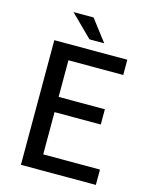

<svg xmlns="http://www.w3.org/2000/svg" viewBox="-121 -897 769 975"><g transform="rotate(15 263.0 -409.0)"><path d="M468.8 -655.3V-575.2H180.7V-382.8H423.8V-302.7H180.7V-80.6H479V0H85V-655.3ZM247.6 -818.4 334 -705.6H256.3L142.1 -818.4Z"/></g></svg>

Font: Varta SemiBold
Style: Regular
Weight: 600
Designer: Joana Correia, Viktoriya Grabowska, Eben Sorkin
Foundry: Sorkin Type
Version: Version 1.003; ttfautohint (v1.3) -l 8 -r 24 -G 200 -x 12 -H